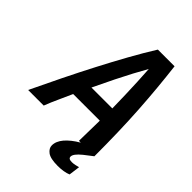

<svg xmlns="http://www.w3.org/2000/svg" viewBox="-294 -805 1106 1106"><g transform="rotate(45 259.0 -252.0)"><path d="M388 189Q328 189 304 171Q280 153 280 129Q280 112 287 95.5Q294 79 307.5 63Q321 47 341 31Q361 15 387 0H372L375 -167H158Q141 -128 121.5 -86Q102 -44 85 0H-42Q3 -95 48.5 -187.5Q94 -280 140 -368.5Q186 -457 231.5 -539Q277 -621 322 -693H458Q467 -618 474.5 -538Q482 -458 487.5 -371.5Q493 -285 495.5 -192Q498 -99 498 0Q467 23 445 41Q423 59 412.5 73Q402 87 402 98Q402 107 408.5 111.5Q415 116 430 116Q443 116 458 112.5Q473 109 480 107L471 175Q455 182 433 185.5Q411 189 388 189ZM206 -268H376Q375 -321 373.5 -374.5Q372 -428 369.5 -479Q367 -530 364 -577Q341 -537 318 -493.5Q295 -450 268 -396Q241 -342 206 -268Z"/></g></svg>

Font: Ubuntu Sans Mono SemiBold
Style: Italic
Weight: 600
Italic angle: -13.5°
Monospace: yes
Designer: Dalton Maag Ltd
Foundry: Dalton Maag Ltd
Version: Version 1.006